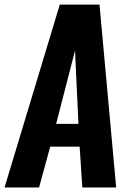

<svg xmlns="http://www.w3.org/2000/svg" viewBox="-25 -830 579 850"><path d="M-4.9 0 239.7 -809.6H415.5L489.3 0H339.4L327.6 -180.7H197.3L147.9 0ZM223.6 -281.7H322.3L307.1 -606Z"/></svg>

Font: Oswald
Style: Demi-Bold
Weight: 600
Designer: Vernon Adams
Foundry: Vernon Adams
Version: 3.0; ttfautohint (v0.94.23-7a4d-dirty) -l 8 -r 50 -G 200 -x 